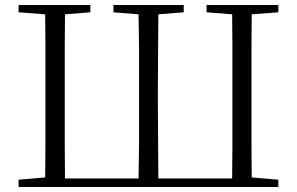

<svg xmlns="http://www.w3.org/2000/svg" viewBox="-20 -745 1183 765"><path d="M54 -696V-725H340V-696L239 -688Q239 -624 238 -559Q238 -475 238 -388V-341Q238 -252 238 -168Q239 -101 239 -34H532Q533 -101 534 -168Q534 -252 534 -341V-388Q534 -474 534 -558Q533 -624 532 -688L432 -696V-725H712V-696L611 -688Q610 -624 610 -558Q609 -474 609 -388V-341Q609 -252 610 -168Q610 -101 611 -34H905Q906 -101 906 -168V-559Q906 -624 905 -688L803 -696V-725H1089V-696L983 -688Q983 -624 982 -558Q982 -474 982 -388V-341Q982 -252 982 -168Q983 -103 983 -38L1089 -29V0H54V-29L160 -38Q161 -103 161 -168Q161 -252 161 -341V-388Q161 -474 161 -558Q161 -624 160 -688Z"/></svg>

Font: Early Summer Mincho Light
Style: Regular
Weight: 300
Designer: GuiWonder
Version: Version 1.002